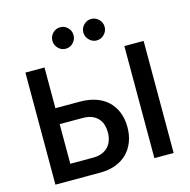

<svg xmlns="http://www.w3.org/2000/svg" viewBox="-129 -1049 1161 1175"><g transform="rotate(-15 452.0 -461.5)"><path d="M78 0V-710H199V-452H353Q412 -452 457 -436Q502 -420 532.5 -390Q563 -360 579 -318.5Q595 -277 595 -227Q595 -177 579.5 -135.5Q564 -94 534 -63.5Q504 -33 460.5 -16.5Q417 0 360 0ZM705 0V-710H827V0ZM199 -100H344Q377 -100 401 -110Q425 -120 440.5 -137Q456 -154 463.5 -177.5Q471 -201 471 -227Q471 -251 464.5 -273.5Q458 -296 442.5 -313.5Q427 -331 403 -341Q379 -351 343 -351H199ZM288 -855Q288 -883 307.5 -903Q327 -923 356 -923Q383 -923 402.5 -903Q422 -883 422 -855Q422 -828 402.5 -807.5Q383 -787 355 -787Q327 -787 307.5 -807.5Q288 -828 288 -855ZM484 -855Q484 -883 504 -903Q524 -923 551 -923Q579 -923 599 -903Q619 -883 619 -855Q619 -828 599 -807.5Q579 -787 551 -787Q524 -787 504 -807.5Q484 -828 484 -855Z"/></g></svg>

Font: Rising Sun SemiBold
Style: Regular
Weight: 600
Designer: Matt McInerney, Pablo Impallari, Rodrigo Fuenzalida (Raleway font), Stephen Hutchings (Greek), Cristiano Sobral (main ch
Foundry: The Rising Sun Project Authors
Version: Version 4.327; ttfautohint (v1.8.4.7-5d5b-dirty)